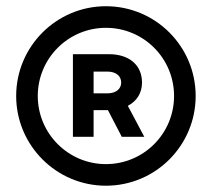

<svg xmlns="http://www.w3.org/2000/svg" viewBox="-20 -757 671 608"><path d="M315.4 -168.9C472.7 -168.9 599.6 -296.4 599.6 -453.1C599.6 -609.9 472.7 -737.3 315.4 -737.3C158.7 -737.3 31.2 -609.9 31.2 -453.1C31.2 -296.4 158.7 -168.9 315.4 -168.9ZM315.4 -237.3C196.3 -237.3 99.6 -334 99.6 -453.1C99.6 -572.3 196.3 -668.9 315.4 -668.9C435.1 -668.9 531.2 -572.3 531.2 -453.1C531.2 -334 435.1 -237.3 315.4 -237.3ZM365.7 -323.7H437L384.8 -421.9C413.1 -436.5 429.7 -462.4 429.7 -495.6C429.7 -550.8 389.2 -585.4 325.2 -585.4H210.9V-323.7H276.4V-408.2H321.3H321.8ZM276.4 -461.4V-530.3H320.3C346.7 -530.3 363.8 -516.6 363.8 -495.6C363.8 -475.1 346.7 -461.4 320.3 -461.4Z"/></svg>

Font: Raveo Display Display
Style: Regular
Weight: 400
Designer: Jakub Foglar, Rasmus Andersson (Inter)
Foundry: Jakubfoglar.com
Version: Version 1.100;Glyphs 3.2.3 (3260)